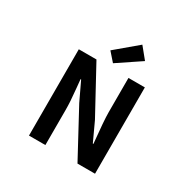

<svg xmlns="http://www.w3.org/2000/svg" viewBox="-212 -1216 1424 1426"><g transform="rotate(30 500.0 -503.0)"><path d="M216.8 0V-740.2H368.2L583 -345.7L657.2 -185.5H662.1Q642.6 -378.9 642.6 -445.3V-740.2H783.2V0H632.8L418.9 -396.5L343.8 -554.7H338.9Q339.8 -541 346.2 -479Q352.5 -417 355 -376Q357.4 -335 357.4 -296.9V0ZM488.3 -777.3 423.8 -850.6 608.4 -1005.9 686.5 -910.2Z"/></g></svg>

Font: GenEi Gothic M Regular
Style: Bold
Weight: 700
Designer: o_tamon (Modified); [Source Han Sans]
Ryoko NISHIZUKA  (kana & ideographs); Paul D. Hunt (Latin, Greek & Cyrillic); Wenl
Version: Version 1.1a;Original Version 1.004